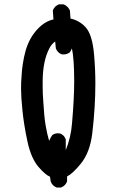

<svg xmlns="http://www.w3.org/2000/svg" viewBox="-20 -793 540 868"><path d="M77.1 -443.4Q80.1 -506.8 95.7 -563.5Q113.3 -625 153.3 -665Q184.6 -697.3 221.7 -705.1L218.8 -746.1Q223.6 -756.8 229.5 -762.7Q235.4 -768.6 246.1 -773.4H267.6Q286.1 -765.6 294.9 -748L295.9 -747.1L298.8 -709Q336.9 -701.2 365.2 -671.9Q397.5 -638.7 405.3 -545.9Q411.1 -480.5 411.1 -415Q411.1 -309.6 397.5 -193.4Q387.7 -106.4 346.7 -54.7Q309.6 -8.8 283.2 4.9V27.3Q275.4 46.9 257.8 53.7L255.9 54.7H236.3Q216.8 46.9 210 29.3L209 26.4L206.1 5.9Q185.5 -2 154.3 -38.1Q120.1 -78.1 104 -153.8Q87.9 -229.5 81.5 -293Q75.2 -356.4 75.2 -390.1Q75.2 -423.8 77.1 -443.4ZM242.2 -190.4Q249 -190.4 252 -189.5Q269.5 -182.6 276.4 -165L277.3 -163.1V-114.3Q300.8 -171.9 305.7 -236.3Q315.4 -348.6 315.4 -424.8Q315.4 -531.2 304.7 -574.2Q301.8 -564.5 294.9 -555.7Q282.2 -546.9 267.6 -546.9Q260.7 -546.9 257.8 -547.9Q240.2 -554.7 232.4 -574.2L229.5 -605.5Q212.9 -593.8 203.1 -574.2Q173.8 -518.6 172.9 -427.7Q172.9 -421.9 172.9 -397Q172.9 -372.1 175.8 -332Q179.7 -263.7 186.5 -224.6Q193.4 -185.5 202.1 -156.2Q207 -168.9 215.8 -181.6Q226.6 -190.4 242.2 -190.4Z"/></svg>

Font: JasonHandwriting2
Style: SemiBold
Weight: 600
Version: Version 1.04.7